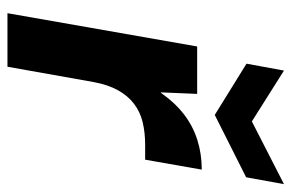

<svg xmlns="http://www.w3.org/2000/svg" viewBox="-150 -612 763 502"><g transform="rotate(90 231.0 -361.5)"><path d="M15 0 102 -496H226L222 -401H223Q249 -438 279.5 -461.5Q310 -485 346.5 -496.5Q383 -508 424 -508L398 -360H359Q327 -360 300 -353.5Q273 -347 252 -331Q231 -315 216.5 -289Q202 -263 195 -225L155 0ZM462 -723 444 -624 281 -542 147 -625 165 -723 298 -639Z"/></g></svg>

Font: DM Sans 28pt ExtraBold
Style: Italic
Weight: 800
Italic angle: -10°
Version: Version 4.004;gftools[0.9.30]